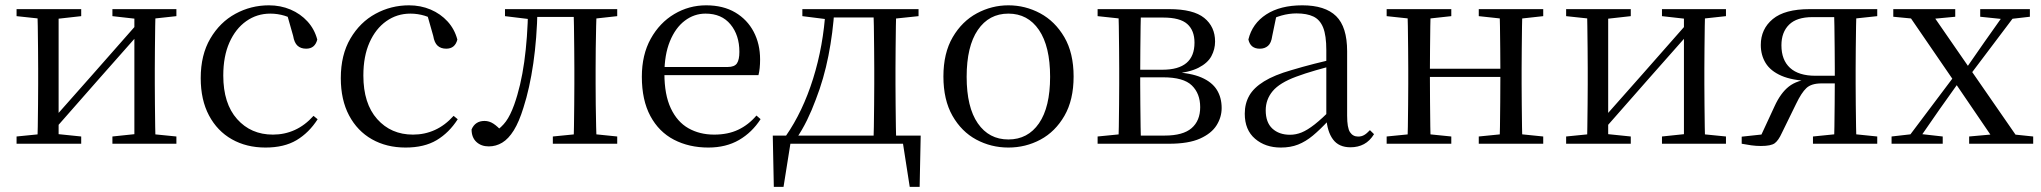

<svg xmlns="http://www.w3.org/2000/svg" viewBox="-20 -551 7824 736"><path d="M43.5 0V-27.8L151.7 -38.6H186.3L291.3 -27.8V0ZM410.9 0V-27.8L513.6 -38.6H548L656.2 -27.8V0ZM123.1 0Q124.3 -24.4 124.8 -65.3Q125.3 -106.3 125.8 -150.3Q126.3 -194.3 126.3 -228.5V-288.3Q126.3 -321.7 125.8 -365.7Q125.3 -409.7 124.8 -450.7Q124.3 -491.8 123.1 -516H204.7V0ZM182.1 -46.9 146.9 -65.8H158.3L335.2 -265.6L516 -470.9L549.7 -451H538.4L360.1 -249.4ZM495.1 0V-516H576.4Q575.4 -491.8 574.9 -450.7Q574.4 -409.7 573.9 -365.7Q573.4 -321.7 573.4 -288.3V-228.5Q573.4 -194.3 573.9 -150.3Q574.4 -106.3 574.9 -65.3Q575.4 -24.4 576.4 0ZM43.5 -489.1V-516H291.3V-489.1L187.1 -477.4H152.7ZM410.9 -489.1V-516H656.2V-489.1L548.8 -477.4H514.4Z M997.6 14.6Q924.8 14.6 868.8 -17.1Q812.8 -48.8 781.1 -108.5Q749.4 -168.3 749.4 -251.4Q749.4 -340.7 786.2 -403.2Q822.9 -465.8 882.5 -498.2Q942 -530.6 1010.8 -530.6Q1055.5 -530.6 1093.7 -514.4Q1131.9 -498.1 1158.7 -468.8Q1185.5 -439.5 1196.2 -399.3Q1187.3 -364.4 1153.7 -364.4Q1133 -364.4 1120.6 -375.7Q1108.1 -386.9 1103.7 -413.5L1078.7 -501.6L1128.8 -461.9Q1098.5 -482.4 1071.4 -490.6Q1044.3 -498.8 1016 -498.8Q964.9 -498.8 923.9 -469.9Q883 -441 859.5 -388.2Q835.9 -335.4 835.9 -261.5Q835.9 -153.9 888.9 -94.5Q941.8 -35 1026.2 -35Q1071 -35 1109.9 -52.7Q1148.9 -70.3 1181.8 -106.9L1197.6 -93.9Q1164.6 -42.3 1116.9 -13.8Q1069.2 14.6 997.6 14.6Z M1534.6 14.6Q1461.8 14.6 1405.8 -17.1Q1349.8 -48.8 1318.1 -108.5Q1286.4 -168.3 1286.4 -251.4Q1286.4 -340.7 1323.2 -403.2Q1359.9 -465.8 1419.5 -498.2Q1479 -530.6 1547.8 -530.6Q1592.5 -530.6 1630.7 -514.4Q1668.9 -498.1 1695.7 -468.8Q1722.5 -439.5 1733.2 -399.3Q1724.3 -364.4 1690.7 -364.4Q1670 -364.4 1657.6 -375.7Q1645.1 -386.9 1640.7 -413.5L1615.7 -501.6L1665.8 -461.9Q1635.5 -482.4 1608.4 -490.6Q1581.3 -498.8 1553 -498.8Q1501.9 -498.8 1460.9 -469.9Q1420 -441 1396.5 -388.2Q1372.9 -335.4 1372.9 -261.5Q1372.9 -153.9 1425.9 -94.5Q1478.8 -35 1563.2 -35Q1608 -35 1646.9 -52.7Q1685.9 -70.3 1718.8 -106.9L1734.6 -93.9Q1701.6 -42.3 1653.9 -13.8Q1606.2 14.6 1534.6 14.6Z M1853.7 10.2Q1824.6 10.2 1806.1 -7Q1787.7 -24.2 1787.7 -54.8Q1794.7 -71.3 1807.1 -79.3Q1819.4 -87.4 1837.3 -87.4Q1855.3 -87.4 1871.3 -77Q1887.4 -66.6 1905.6 -45.9V-35.9H1877V-46.1Q1902.7 -62.7 1919.5 -85.7Q1936.2 -108.6 1950.9 -149.1Q1976.7 -221.4 1989.6 -313.7Q2002.5 -406.1 2004.3 -516H2040.4Q2038.2 -403.6 2024.3 -308Q2010.4 -212.4 1986.6 -138.5Q1970 -84.3 1949.6 -51.4Q1929.2 -18.6 1905.2 -4.2Q1881.3 10.2 1853.7 10.2ZM1915.8 -489.1V-516H2019V-477.4H2011.8ZM2020.8 -486V-516H2211.9V-486ZM2099.2 0V-27.8L2207.9 -38.6H2240.3L2346 -27.8V0ZM2178.7 0Q2179.7 -24.4 2180.2 -65.3Q2180.7 -106.3 2181.2 -150.3Q2181.7 -194.3 2181.7 -228.5V-288.3Q2181.7 -321.7 2181.2 -365.7Q2180.7 -409.7 2180.2 -450.7Q2179.7 -491.8 2178.7 -516H2267.2Q2266.2 -491.8 2265.2 -450.7Q2264.2 -409.7 2263.7 -365.7Q2263.2 -321.7 2263.2 -288.3V-228.5Q2263.2 -194.3 2263.7 -150.3Q2264.2 -106.3 2265.2 -65.3Q2266.2 -24.4 2267.2 0ZM2222.5 -477.4V-516H2346V-489.1L2240.3 -477.4Z M2695.3 14.6Q2621.5 14.6 2563.6 -15.4Q2505.7 -45.5 2473.1 -106.2Q2440.4 -167 2440.4 -256.8Q2440.4 -341.1 2474.5 -402.5Q2508.6 -463.8 2564.8 -497.2Q2621 -530.6 2686.9 -530.6Q2752.2 -530.6 2798.4 -503.3Q2844.6 -475.9 2869.1 -429.2Q2893.7 -382.4 2893.7 -323.2Q2893.7 -286.8 2887.4 -262.9H2478.6V-294.2H2769.3Q2795.6 -294.2 2805 -308.2Q2814.3 -322.1 2814.3 -352.3Q2814.3 -416.2 2780.2 -457.5Q2746.2 -498.8 2684.6 -498.8Q2640.8 -498.8 2605 -471.6Q2569.1 -444.5 2548 -392.8Q2526.9 -341.2 2526.9 -268.7Q2526.9 -188 2551.4 -135.9Q2575.9 -83.8 2618.9 -59.4Q2662 -35 2717.5 -35Q2770.5 -35 2809.8 -53.7Q2849.2 -72.3 2879.7 -108.1L2895.6 -94.3Q2863 -43.5 2813 -14.4Q2763 14.6 2695.3 14.6Z M3463.9 0H2988.9L3013.2 -21.1L2983.5 165.4H2946.3L2942.3 -31.1H3509.3L3505.3 165.4H3467.3L3438.2 -21.5ZM3328.1 0Q3329.3 -24.4 3329.8 -65.3Q3330.3 -106.3 3330.8 -150.3Q3331.3 -194.3 3331.3 -228.5V-288.3Q3331.3 -321.7 3330.8 -365.7Q3330.3 -409.7 3329.8 -450.7Q3329.3 -491.8 3328.1 -516H3415.7Q3414.7 -491.8 3414.2 -450.7Q3413.7 -409.7 3413.2 -365.7Q3412.7 -321.7 3412.7 -288.3V-228.5Q3412.7 -194.3 3413.2 -150.3Q3413.7 -106.3 3414.2 -65.3Q3414.7 -24.4 3415.7 0ZM3055.7 -489.1V-516H3157.7V-477.4H3148.6ZM3373.1 -477.4V-516H3501.1V-489.1L3389.5 -477.4ZM2992.8 -30.4Q3057.2 -123.1 3096.8 -249.2Q3136.4 -375.4 3144.8 -516H3178.6Q3173 -425.3 3155.6 -337.1Q3138.2 -248.8 3107.2 -169.3Q3092.3 -128.8 3073.7 -90.6Q3055.1 -52.5 3032.1 -19.1V-6.8ZM3157.7 -484.1V-516H3374.9V-484.1Z M3845.5 14.6Q3779.2 14.6 3722.4 -15.9Q3665.6 -46.5 3631 -107.4Q3596.4 -168.3 3596.4 -257.8Q3596.4 -347.6 3632.1 -408.5Q3667.7 -469.3 3724.7 -500Q3781.7 -530.6 3845.5 -530.6Q3910.2 -530.6 3967.2 -500.1Q4024.2 -469.5 4059.9 -408.7Q4095.5 -347.8 4095.5 -257.8Q4095.5 -168 4060.4 -107.2Q4025.3 -46.3 3968.5 -15.8Q3911.7 14.6 3845.5 14.6ZM3845.5 -16.4Q3920 -16.4 3962.7 -78.2Q4005.4 -140.1 4005.4 -256.6Q4005.4 -373.4 3962.7 -436.1Q3920 -498.8 3845.5 -498.8Q3771.1 -498.8 3728.3 -436.1Q3685.5 -373.4 3685.5 -256.6Q3685.5 -140.1 3728.3 -78.2Q3771.1 -16.4 3845.5 -16.4Z M4187.5 0V-27.8L4296.7 -38.6L4310.2 -31.3H4444.6Q4514.8 -31.3 4547.7 -59.7Q4580.7 -88.1 4580.7 -140.4Q4580.7 -192.3 4548.8 -223.4Q4517 -254.6 4438.6 -254.6H4310.2V-283.7H4436Q4558.9 -283.7 4558.9 -387.5Q4558.9 -434.3 4531.2 -459Q4503.4 -483.7 4439 -483.7H4310.2L4296.7 -477.4L4187.5 -489.1V-516H4461.6Q4554.5 -516 4596.2 -482.3Q4637.8 -448.6 4637.8 -391.7Q4637.8 -362.3 4623.7 -335.8Q4609.5 -309.3 4574.1 -291.2Q4538.7 -273.1 4474.5 -267.5L4477.1 -274.5Q4544.6 -271.7 4585.4 -254Q4626.1 -236.3 4644.6 -206.6Q4663 -177 4663 -136.9Q4663 -101.9 4643.6 -70.8Q4624.2 -39.6 4580.2 -19.8Q4536.2 0 4461.6 0ZM4267.1 0Q4268.3 -24.4 4268.8 -65.3Q4269.3 -106.3 4269.8 -150.3Q4270.3 -194.3 4270.3 -228.5V-288.3Q4270.3 -321.7 4269.8 -365.7Q4269.3 -409.7 4268.8 -450.7Q4268.3 -491.8 4267.1 -516H4353.8Q4352.8 -491.8 4352.3 -450.2Q4351.8 -408.7 4351.3 -361.2Q4350.8 -313.7 4350.8 -272V-228.5Q4350.8 -194.3 4351.3 -150.3Q4351.8 -106.3 4352.3 -65.3Q4352.8 -24.4 4353.8 0Z M4889.7 14.6Q4830.5 14.6 4791.1 -19.1Q4751.6 -52.8 4751.6 -115.1Q4751.6 -153.9 4768.8 -184.3Q4785.9 -214.6 4825.4 -239Q4864.9 -263.5 4930.9 -282.3Q4972.8 -294.9 5018.8 -306.7Q5064.8 -318.5 5104.8 -327.7V-303.3Q5064.8 -293.3 5023.7 -281.5Q4982.6 -269.7 4948.6 -257Q4885.3 -233.6 4858.6 -201.7Q4831.9 -169.7 4831.9 -128.2Q4831.9 -81.6 4857.5 -58Q4883.2 -34.4 4925.1 -34.4Q4947.6 -34.4 4969.6 -43.3Q4991.6 -52.2 5019.7 -74.2Q5047.7 -96.3 5085.8 -134.4L5094.5 -87.1H5070.9Q5039.7 -53.7 5012.5 -31.1Q4985.2 -8.4 4956.1 3.1Q4927 14.6 4889.7 14.6ZM5156.8 13.6Q5112.1 13.6 5089.8 -16.6Q5067.5 -46.7 5064.2 -99.7V-103.3V-359Q5064.2 -415 5052.1 -445.3Q5039.9 -475.6 5014.7 -487.6Q4989.6 -499.6 4950 -499.6Q4921.3 -499.6 4892.1 -491.4Q4862.9 -483.2 4829.7 -464.7L4873.2 -491.9L4856.8 -412.7Q4853.2 -386 4840.7 -375.2Q4828.1 -364.3 4809.4 -364.3Q4773.2 -364.3 4765.5 -399.7Q4780.4 -461 4834.1 -495.8Q4887.8 -530.6 4972.2 -530.6Q5059.5 -530.6 5101.8 -489.2Q5144 -447.8 5144 -354.6V-107.7Q5144 -60.8 5155.1 -44.2Q5166.1 -27.5 5186.4 -27.5Q5199 -27.5 5209 -33.2Q5219 -38.8 5231.4 -52.1L5247.1 -36.7Q5231.2 -10.7 5208.6 1.4Q5186 13.6 5156.8 13.6Z M5375.1 0Q5376.3 -24.4 5376.8 -65.4Q5377.3 -106.3 5377.8 -150.3Q5378.3 -194.3 5378.3 -228.5V-288.3Q5378.3 -321.7 5377.8 -365.7Q5377.3 -409.8 5376.8 -450.8Q5376.3 -491.8 5375.1 -516H5464.3Q5463.3 -491.7 5462.8 -450.1Q5462.3 -408.6 5461.8 -363Q5461.3 -317.5 5461.3 -279.8V-260.2Q5461.3 -210.2 5461.8 -159.3Q5462.3 -108.5 5462.8 -66.4Q5463.3 -24.3 5464.3 0ZM5727.4 0Q5729.4 -24.3 5729.9 -66.4Q5730.4 -108.5 5730.9 -159.3Q5731.4 -210.2 5731.4 -260.2V-279.8Q5731.4 -317.4 5730.9 -363.1Q5730.4 -408.7 5729.9 -450.2Q5729.4 -491.7 5727.4 -516H5815.9Q5814.9 -491.7 5814.4 -450.7Q5813.9 -409.7 5813.4 -365.7Q5812.9 -321.7 5812.9 -288.3V-228.5Q5812.9 -194.3 5813.4 -150.3Q5813.9 -106.3 5814.4 -65.4Q5814.9 -24.4 5815.9 0ZM5295.5 0V-27.8L5404.7 -38.6H5436.7L5543.3 -27.8V0ZM5295.5 -489.1V-516H5543.3V-489.1L5436.7 -477.4H5404.7ZM5648.6 0V-27.8L5756.8 -38.6H5789.8L5895.7 -27.8V0ZM5648.6 -489.1V-516H5895.7V-489.1L5789.8 -477.4H5756.8ZM5419 -256V-287.5H5771.9V-256Z M5983.5 0V-27.8L6091.7 -38.6H6126.3L6231.3 -27.8V0ZM6350.9 0V-27.8L6453.6 -38.6H6488L6596.2 -27.8V0ZM6063.1 0Q6064.3 -24.4 6064.8 -65.3Q6065.3 -106.3 6065.8 -150.3Q6066.3 -194.3 6066.3 -228.5V-288.3Q6066.3 -321.7 6065.8 -365.7Q6065.3 -409.7 6064.8 -450.7Q6064.3 -491.8 6063.1 -516H6144.7V0ZM6122.1 -46.9 6086.9 -65.8H6098.3L6275.2 -265.6L6456 -470.9L6489.7 -451H6478.4L6300.1 -249.4ZM6435.1 0V-516H6516.4Q6515.4 -491.8 6514.9 -450.7Q6514.4 -409.7 6513.9 -365.7Q6513.4 -321.7 6513.4 -288.3V-228.5Q6513.4 -194.3 6513.9 -150.3Q6514.4 -106.3 6514.9 -65.3Q6515.4 -24.4 6516.4 0ZM5983.5 -489.1V-516H6231.3V-489.1L6127.1 -477.4H6092.7ZM6350.9 -489.1V-516H6596.2V-489.1L6488.8 -477.4H6454.4Z M6916.8 -516H7176.1V-489.1L7066.9 -477.4L7052.6 -485.4H6927.7Q6867.6 -485.4 6838.2 -456.5Q6808.8 -427.6 6808.8 -377.4Q6808.8 -321 6841.8 -290.8Q6874.9 -260.6 6939 -260.6H7052.6V-231.3H6962.8Q6923.4 -231.3 6904.5 -213.4Q6885.5 -195.6 6865 -152.8L6810.5 -41.4Q6797.5 -12.7 6783.2 -2Q6768.8 8.6 6730.1 8.6Q6711.7 8.6 6693.3 6.1Q6674.9 3.6 6656.5 0V-27.1L6769.2 -39.3L6723 -15.3L6782.4 -143.5Q6805.6 -194.4 6837.2 -219.2Q6868.7 -244 6923.8 -248.8L6919.2 -240.2Q6850.6 -242.4 6808.8 -260.6Q6767 -278.8 6748.3 -309.3Q6729.7 -339.8 6729.7 -378.7Q6729.7 -439.7 6775.6 -477.9Q6821.5 -516 6916.8 -516ZM7010.4 0Q7011.4 -24.4 7011.9 -65.8Q7012.4 -107.3 7012.9 -154Q7013.4 -200.7 7013.4 -240.4V-288.3Q7013.4 -321.7 7012.9 -365.7Q7012.4 -409.7 7011.9 -450.7Q7011.4 -491.8 7010.4 -516H7096.5Q7095.5 -491.8 7094.9 -450.7Q7094.3 -409.7 7093.8 -365.7Q7093.3 -321.7 7093.3 -288.3V-228.5Q7093.3 -194.3 7093.8 -150.3Q7094.3 -106.3 7094.9 -65.3Q7095.5 -24.4 7096.5 0ZM6929.7 0V-27.8L7036.5 -38.6H7070.5L7176.1 -27.8V0Z M7231 0V-27.8L7318.4 -37.8H7338.2L7427.1 -27.8V0ZM7276.2 0 7489.9 -284.1 7511.1 -264.1H7509L7415.4 -132.5L7323.6 0ZM7528.4 0V-27.8L7648.6 -38.6H7670.7L7773.9 -27.8V0ZM7515.2 -241.4 7495.4 -262.6H7498.5L7586.9 -389.8L7676.1 -516H7722.4ZM7633.7 0 7472.9 -236.1 7281 -516H7373.4L7530.5 -288.7L7730.3 0ZM7237.6 -486.8V-516H7475.1V-486.8L7372.8 -477.1H7337.9ZM7570.8 -486.8V-516H7761.2V-486.8L7679.9 -477.4H7661.1Z"/></svg>

Font: Noto Serif TC
Style: Regular
Weight: 200
Designer: Ryoko NISHIZUKA 西塚涼子 (kana & ideographs); Frank Grießhammer (Latin, Greek & Cyrillic); Wenlong ZHANG 张文龙 (bopomofo); San
Foundry: Adobe
Version: Version 2.001;hotconv 1.1.0;makeotfexe 2.6.0